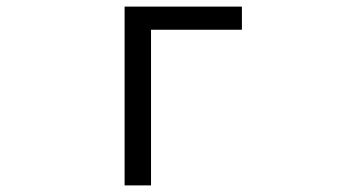

<svg xmlns="http://www.w3.org/2000/svg" viewBox="-20 -561 1040 581"><path d="M437 0H357V-541H712V-471H437Z"/></svg>

Font: IBM Plex Sans JP
Style: Regular
Weight: 400
Designer: Mike Abbink; Paul van der Laan; Pieter van Rosmalen; Wujin Sim; Yejin Wi; Jinhee Kim; Boomi Park; Yona Kim; Kichan Ma
Foundry: Sandoll Inc.
Version: Version 1.001